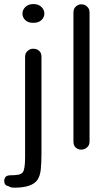

<svg xmlns="http://www.w3.org/2000/svg" viewBox="-43 -717 525 920"><path d="M-2.5 174.7Q-22.8 172.2 -22.8 149.4Q-22.8 139.2 -16.5 131Q-10.1 122.8 9.5 122.8Q29.1 122.8 43.7 120.3Q58.2 117.7 65.8 108.9Q77.2 96.2 77.2 35.4V-444.3Q77.2 -463.3 89.9 -473.4Q102.5 -483.5 113.9 -483.5Q125.3 -483.5 132.3 -481Q139.2 -478.5 144.3 -473.4Q155.7 -464.6 155.7 -444.3V16.5Q155.7 62 152.5 93.7Q149.4 125.3 136.7 144.3Q111.4 182.3 25.3 182.3Q12.7 182.3 5.1 179.1Q-2.5 175.9 -2.5 174.7ZM169.6 -651.9Q169.6 -634.2 155.7 -620.9Q141.8 -607.6 116.5 -607.6Q91.1 -607.6 77.8 -620.9Q64.6 -634.2 64.6 -651.9Q64.6 -669.6 78.5 -683.5Q92.4 -697.5 117.1 -697.5Q141.8 -697.5 155.7 -683.5Q169.6 -669.6 169.6 -651.9Z M308.9 -657Q308.9 -675.9 320.9 -686.1Q332.9 -696.2 344.3 -696.2Q355.7 -696.2 362 -693.7Q368.4 -691.1 373.4 -686.1Q386.1 -675.9 386.1 -657V-39.2Q386.1 -20.3 373.4 -10.1Q360.8 0 346.2 0Q331.6 0 320.3 -9.5Q308.9 -19 308.9 -39.2Z"/></svg>

Font: Mandali
Style: Regular
Weight: 400
Designer: Purushoth Kumar Guthula
Foundry: Silikandhra, Hyderabad
Version: Version 1.0.5; ttfautohint (v1.2.25-373a) -l 7 -r 28 -G 50 -